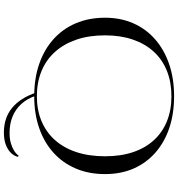

<svg xmlns="http://www.w3.org/2000/svg" viewBox="17 -780 938 1013"><g transform="rotate(90 486.5 -274.0)"><path d="M469 5H485Q501 53 530 84Q559 115 597 130Q635 145 681 145Q712 145 735 138.5Q758 132 775 121.5Q792 111 802 97L808 101Q804 120 788 137Q772 154 745 164.5Q718 175 680 175Q602 175 549.5 131.5Q497 88 469 5ZM488 -723Q580 -723 655 -698Q730 -673 785 -625Q840 -577 869.5 -510Q899 -443 899 -358Q899 -273 869.5 -204Q840 -135 785.5 -86Q731 -37 655.5 -11Q580 15 488 15Q395 15 319 -11Q243 -37 188 -86Q133 -135 103.5 -204Q74 -273 74 -359Q74 -441 103.5 -508Q133 -575 188 -623Q243 -671 319 -697Q395 -723 488 -723ZM488 -709Q415 -709 355.5 -685.5Q296 -662 254 -616.5Q212 -571 189.5 -506Q167 -441 167 -359Q167 -274 189.5 -208Q212 -142 254 -95Q296 -48 355.5 -23.5Q415 1 488 1Q561 1 619.5 -23.5Q678 -48 719.5 -94.5Q761 -141 783 -207.5Q805 -274 805 -359Q805 -442 783 -507Q761 -572 719.5 -617Q678 -662 619.5 -685.5Q561 -709 488 -709Z"/></g></svg>

Font: Kalnia SemiExpanded Light
Style: Regular
Weight: 300
Width: 6
Designer: Frida Medrano
Foundry: Frida Medrano
Version: Version 1.105